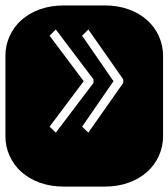

<svg xmlns="http://www.w3.org/2000/svg" viewBox="-22 -689 622 709"><path d="M323.2 -382.8V-396L184.1 -580.1L161.1 -557.1L287.1 -389.2L161.1 -221.2L184.1 -199.2ZM433.1 -382.8V-396L304.2 -580.1L281.2 -557.1L397 -389.2L281.2 -221.2L304.2 -199.2ZM364.3 -668.9Q413.6 -668.9 453.6 -654.3Q493.7 -639.6 521.7 -614.3Q549.8 -588.9 564.9 -554.9Q580.1 -521 580.1 -482.9V-186Q580.1 -147.9 564.9 -114Q549.8 -80.1 521.7 -54.7Q493.7 -29.3 453.6 -14.6Q413.6 0 364.3 0H213.9Q164.6 0 124.5 -14.6Q84.5 -29.3 56.4 -54.7Q28.3 -80.1 13.2 -114Q-2 -147.9 -2 -186V-482.9Q-2 -521 13.2 -554.9Q28.3 -588.9 56.4 -614.3Q84.5 -639.6 124.5 -654.3Q164.6 -668.9 213.9 -668.9Z"/></svg>

Font: Monofett
Style: Regular
Weight: 400
Designer: vernon adams
Foundry: vernon adams
Version: Version 1.000